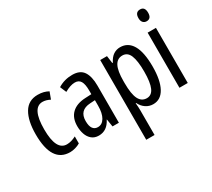

<svg xmlns="http://www.w3.org/2000/svg" viewBox="-176 -1060 1788 1620"><g transform="rotate(-30 718.0 -249.5)"><path d="M221 10Q43 10 43 -265Q43 -397 87.5 -472Q132 -547 223 -547Q255 -547 280 -540.5Q305 -534 326 -522L301 -455Q263 -475 229 -475Q126 -475 126 -266Q126 -61 230 -61Q252 -61 274.5 -67.5Q297 -74 320 -86V-18Q299 -5 271.5 2.5Q244 10 221 10Z M560 -547Q636 -547 668 -499Q700 -451 700 -362V0H638L626 -74H624Q582 10 501 10Q460 10 433 -12.5Q406 -35 393.5 -71.5Q381 -108 381 -150Q381 -230 427 -274Q473 -318 558 -322L619 -325V-360Q619 -422 602 -451Q585 -480 547 -480Q503 -480 446 -447L420 -508Q483 -547 560 -547ZM572 -263Q464 -257 464 -152Q464 -103 481 -79.5Q498 -56 529 -56Q571 -56 595.5 -97.5Q620 -139 620 -212V-266Z M1026 -547Q1103 -547 1143.5 -477.5Q1184 -408 1184 -269Q1184 -136 1144.5 -63Q1105 10 1031 10Q992 10 960 -11.5Q928 -33 909 -72H905Q907 -51 908 -33Q909 -15 909 0V240H828V-537H894L904 -464H909Q931 -508 960.5 -527.5Q990 -547 1026 -547ZM1008 -477Q958 -477 933.5 -430.5Q909 -384 909 -285V-265Q909 -159 933.5 -110Q958 -61 1009 -61Q1056 -61 1078.5 -111.5Q1101 -162 1101 -268Q1101 -372 1079.5 -424.5Q1058 -477 1008 -477Z M1332 -739Q1378 -739 1378 -681Q1378 -624 1332 -624Q1310 -624 1297 -639Q1284 -654 1284 -681Q1284 -739 1332 -739ZM1371 -537V0H1290V-537Z"/></g></svg>

Font: Noto Sans Oriya ExtCond
Style: Regular
Weight: 400
Width: 2
Designer: Amélie Bonet and Sol Matas
Foundry: Google LLC
Version: Version 2.006; ttfautohint (v1.8.4.7-5d5b)